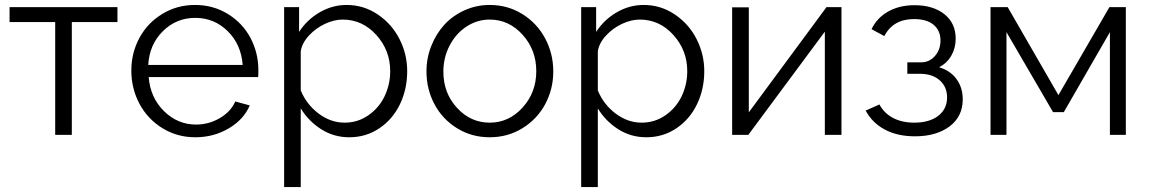

<svg xmlns="http://www.w3.org/2000/svg" viewBox="-20 -550 4686 783"><path d="M205.1 0V-460H19V-521H459V-460H272.9V0Z M776.4 9.8Q702.6 9.8 642.3 -27.3Q582 -64.5 548.8 -126.7Q515.6 -189 515.6 -262.2Q515.6 -334.5 548.8 -395.8Q582 -457 642.1 -493.4Q702.1 -529.8 775.4 -529.8Q849.6 -529.8 909.4 -492.9Q969.2 -456.1 1001.5 -395.3Q1033.7 -334.5 1033.7 -263.2Q1033.7 -240.7 1032.7 -235.8H586.4Q592.8 -152.3 648.4 -97.2Q704.1 -42 779.8 -42Q831.1 -42 876 -68.1Q920.9 -94.2 939.5 -136.2L998.5 -120.1Q974.1 -62.5 912.8 -26.4Q851.6 9.8 776.4 9.8ZM584.5 -285.2H969.7Q963.4 -369.1 908.4 -423.1Q853.5 -477.1 776.4 -477.1Q699.2 -477.1 644.3 -422.9Q589.4 -368.7 584.5 -285.2Z M1206.5 -107.9V212.9H1138.7V-521H1199.7V-419.9Q1231.9 -469.7 1283.7 -499.8Q1335.4 -529.8 1393.6 -529.8Q1462.9 -529.8 1520.3 -491.2Q1577.6 -452.6 1609.1 -390.9Q1640.6 -329.1 1640.6 -259.8Q1640.6 -186.5 1611.1 -125Q1581.5 -63.5 1527.1 -26.9Q1472.7 9.8 1404.3 9.8Q1341.8 9.8 1290.3 -22.7Q1238.8 -55.2 1206.5 -107.9ZM1571.3 -259.8Q1571.3 -344.7 1514.6 -407.5Q1458 -470.2 1377.4 -470.2Q1343.3 -470.2 1305.7 -452.9Q1268.1 -435.5 1239.7 -404.8Q1211.4 -374 1206.5 -340.8V-181.2Q1230 -124 1279.3 -86.9Q1328.6 -49.8 1385.3 -49.8Q1439.5 -49.8 1482.9 -80.3Q1526.4 -110.8 1548.8 -158.4Q1571.3 -206.1 1571.3 -259.8Z M1719.2 -258.8Q1719.2 -313 1738.8 -362.5Q1758.3 -412.1 1792 -449Q1825.7 -485.8 1874 -507.8Q1922.4 -529.8 1977.1 -529.8Q2050.3 -529.8 2110.1 -492.7Q2169.9 -455.6 2203.1 -393.6Q2236.3 -331.5 2236.3 -258.8Q2236.3 -186.5 2203.4 -125.2Q2170.4 -64 2110.6 -27.1Q2050.8 9.8 1977.1 9.8Q1903.3 9.8 1843.8 -27.1Q1784.2 -64 1751.7 -125.2Q1719.2 -186.5 1719.2 -258.8ZM1977.1 -470.2Q1926.3 -470.2 1882.8 -441.9Q1839.4 -413.6 1813.7 -364.5Q1788.1 -315.4 1788.1 -257.8Q1788.1 -170.9 1843.5 -110.4Q1898.9 -49.8 1977.1 -49.8Q2055.2 -49.8 2111.1 -111.3Q2167 -172.9 2167 -259.8Q2167 -346.7 2111.1 -408.4Q2055.2 -470.2 1977.1 -470.2Z M2418 -107.9V212.9H2350.1V-521H2411.1V-419.9Q2443.4 -469.7 2495.1 -499.8Q2546.9 -529.8 2605 -529.8Q2674.3 -529.8 2731.7 -491.2Q2789.1 -452.6 2820.6 -390.9Q2852.1 -329.1 2852.1 -259.8Q2852.1 -186.5 2822.5 -125Q2793 -63.5 2738.5 -26.9Q2684.1 9.8 2615.7 9.8Q2553.2 9.8 2501.7 -22.7Q2450.2 -55.2 2418 -107.9ZM2782.7 -259.8Q2782.7 -344.7 2726.1 -407.5Q2669.4 -470.2 2588.9 -470.2Q2554.7 -470.2 2517.1 -452.9Q2479.5 -435.5 2451.2 -404.8Q2422.9 -374 2418 -340.8V-181.2Q2441.4 -124 2490.7 -86.9Q2540 -49.8 2596.7 -49.8Q2650.9 -49.8 2694.3 -80.3Q2737.8 -110.8 2760.3 -158.4Q2782.7 -206.1 2782.7 -259.8Z M2965.8 0V-520H3033.7V-91.8L3350.6 -521H3411.6V0H3343.8V-420.9L3031.7 0Z M3711.4 5.9Q3640.1 5.9 3588.6 -21.5Q3537.1 -48.8 3510.3 -99.1L3566.4 -124Q3585.4 -88.4 3621.8 -69.1Q3658.2 -49.8 3708.5 -49.8Q3770 -49.8 3806.2 -77.6Q3842.3 -105.5 3842.3 -152.8Q3842.3 -195.3 3813 -221.9Q3783.7 -248.5 3733.4 -249H3680.2V-295.9H3737.3Q3770 -295.9 3792.7 -321.5Q3815.4 -347.2 3815.4 -384.8Q3815.4 -425.3 3787.6 -448.7Q3759.8 -472.2 3707.5 -472.2Q3622.1 -472.2 3586.4 -402.8L3534.2 -431.2Q3557.1 -478 3602.8 -503.4Q3648.4 -528.8 3709.5 -528.8Q3785.2 -528.8 3831.3 -492.2Q3877.4 -455.6 3877.4 -392.1Q3877.4 -354 3859.4 -322.8Q3841.3 -291.5 3809.6 -275.9Q3856 -261.7 3881.1 -227.1Q3906.2 -192.4 3906.2 -145Q3906.2 -74.7 3852.3 -34.4Q3798.3 5.9 3711.4 5.9Z M4019.5 0V-521H4089.4L4296.4 -162.1L4504.4 -521H4571.3V0H4506.3V-418.9L4318.4 -92.8H4274.4L4084.5 -418.9V0Z"/></svg>

Font: Rawline
Style: Regular
Weight: 400
Designer: Matt McInerney, Pablo Impallari, Rodrigo Fuenzalida
Foundry: Matt McInerney, Pablo Impallari, Rodrigo Fuenzalida
Version: Version 4.020;PS 004.020;hotconv 1.0.88;makeotf.lib2.5.64775